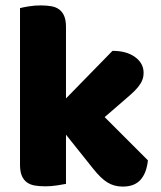

<svg xmlns="http://www.w3.org/2000/svg" viewBox="-20 -681 595 710"><path d="M527 -88Q522 -41 499.5 -16Q477 9 434 9Q402 9 377 -6.5Q352 -22 323 -59L224 -183V-1Q213 1 191.5 4.5Q170 8 148 8Q126 8 108.5 5Q91 2 79 -7Q67 -16 60.5 -31.5Q54 -47 54 -72V-651Q65 -654 86.5 -657.5Q108 -661 130 -661Q152 -661 169.5 -658Q187 -655 199 -646Q211 -637 217.5 -621.5Q224 -606 224 -581V-317L396 -493Q448 -493 479.5 -470Q511 -447 511 -412Q511 -397 506 -384.5Q501 -372 490.5 -359Q480 -346 463.5 -331.5Q447 -317 425 -298L367 -248Z"/></svg>

Font: Baloo
Style: Regular
Weight: 400
Designer: Sarang Kulkarni and Ek Type
Foundry: Ek Type
Version: Version 1.100;PS 1.000;hotconv 1.0.88;makeotf.lib2.5.647800;